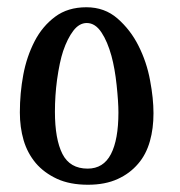

<svg xmlns="http://www.w3.org/2000/svg" viewBox="-20 -553 491 524"><path d="M215.8 -533.2Q265.6 -533.2 300.8 -502.4Q336.4 -471.2 357.9 -428.2Q380.4 -383.8 389.6 -333.5Q398.9 -284.2 398.9 -244.1Q398.9 -202.1 389.2 -168Q378.9 -131.3 356.9 -106Q334.5 -79.6 301.3 -64.5Q267.1 -48.8 220.2 -48.8Q170.9 -48.8 135.7 -64.9Q100.1 -81.5 77.6 -107.9Q54.7 -135.3 44.4 -170.4Q34.2 -205.6 34.2 -246.1Q34.2 -298.8 43.5 -348.6Q52.7 -398.4 74.7 -440.9Q95.7 -481.4 130.4 -507.3Q165 -533.2 215.8 -533.2ZM216.8 -490.2Q196.3 -490.2 180.2 -469.2Q164.1 -448.2 152.3 -413.6Q142.6 -384.3 135.7 -335.4Q129.9 -292 129.9 -248Q129.9 -173.3 150.4 -132.8Q170.9 -92.8 219.2 -92.8Q262.2 -92.8 282.7 -132.3Q303.2 -171.9 303.2 -246.1Q303.2 -274.4 298.3 -320.8Q293.5 -366.2 284.2 -400.4Q273.4 -439.5 257.3 -463.9Q240.2 -490.2 216.8 -490.2Z"/></svg>

Font: SimahzazaarabicW05-Regular
Style: Regular
Weight: 400
Designer: Ahmed zaza
Foundry: Ahmed zaza
Version: Version 1.001